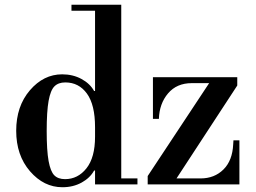

<svg xmlns="http://www.w3.org/2000/svg" viewBox="-20 -774 1074 806"><path d="M557 -25V0H379V-58H375Q358 -27 322.5 -7.5Q287 12 242 12Q164 12 106 -55Q48 -122 48 -225Q48 -328 105.5 -395Q163 -462 241 -462Q286 -462 322 -442.5Q358 -423 375 -392H379V-729H280V-754H489V-25ZM253 -22Q307 -22 343 -67.5Q379 -113 379 -200V-240Q379 -334 345 -381Q311 -428 254 -428Q225 -428 208.5 -411.5Q192 -395 184 -350.5Q176 -306 176 -224Q176 -142 184 -98Q192 -54 208 -38Q224 -22 253 -22ZM622 -275V-450H976V-415L721 -25H822Q880 -25 918 -62.5Q956 -100 959 -169L960 -185H985V0H600V-35L858 -425H785Q722 -425 685.5 -382Q649 -339 647 -275Z"/></svg>

Font: Libre Bodoni
Style: Regular
Weight: 400
Designer: Pablo Impallari, Rodrigo Fuenzalida
Foundry: Pablo Impallari, Rodrigo Fuenzalida
Version: Version 1.001